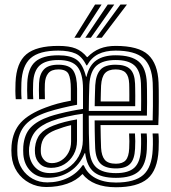

<svg xmlns="http://www.w3.org/2000/svg" viewBox="-20 -810 748 840"><path d="M182.4 8.2Q142.1 8.2 109 -9.5Q75.8 -27.2 55 -58.1Q34.3 -89.1 30.8 -129.1Q29.8 -141 29.7 -152.1Q29.7 -163.3 30.6 -174.4Q36 -235 70.7 -273.5Q105.5 -311.9 180.3 -339.8Q206.2 -349.5 231.1 -356.4Q256 -363.2 289.9 -369.4V-421.2Q289.9 -466.5 279.8 -486.4Q269.6 -506.3 235.3 -506.3Q205.2 -506.3 191.4 -489.8Q177.6 -473.4 176.3 -443.3Q176 -435.6 175.8 -415.9Q175.6 -396.2 176.5 -376H151Q150 -398.3 150.2 -416Q150.4 -433.7 150.8 -445.8Q152.4 -484.6 171.6 -505.7Q190.7 -526.9 235.3 -526.9Q283.6 -526.9 300.4 -501.4Q317.2 -476 317.2 -421.5V-351.7Q284.6 -345.7 250.7 -337.5Q216.8 -329.4 188.9 -320.3Q121.5 -298 90.7 -263.6Q59.8 -229.2 56.1 -172.1Q55.6 -162.5 55.6 -151.5Q55.5 -140.4 56.3 -131.2Q59.3 -97.5 76.9 -70.5Q94.5 -43.5 123.1 -27.7Q151.6 -12 187 -12Q236.1 -12 277 -31.9Q317.9 -51.9 341.3 -87H346.7Q361.5 -50.6 397.6 -31Q433.8 -11.4 487.3 -11.4Q568.8 -11.4 606.6 -44.4Q644.4 -77.5 648.1 -155.7Q648.7 -165.3 648.9 -177.9Q649.1 -190.4 648.8 -203.1Q648.6 -215.9 647.6 -226H673.2Q674.7 -212 674.7 -190.9Q674.7 -169.8 673.9 -154.6Q669.5 -65.4 625.4 -28.1Q581.3 9.2 487.3 9.2Q437.1 9.2 400.1 -5.4Q363.1 -20 342 -47.9H340Q314.5 -20.4 273.5 -6.1Q232.5 8.2 182.4 8.2ZM487.3 -31.9Q422.3 -31.9 391.2 -57.1Q360 -82.2 352.7 -139.7H350.2Q328.5 -87.7 285.7 -59.8Q242.9 -32 189.6 -32.2Q143.8 -32.4 114.9 -60.5Q86 -88.6 82.1 -133.3Q81.4 -141.3 81.4 -151.6Q81.4 -161.9 81.9 -169.9Q86.3 -222.7 114.4 -252.2Q142.5 -281.7 197.4 -300.5Q214.5 -306.4 240.1 -312.8Q265.6 -319.3 293 -324.8Q320.4 -330.4 343.1 -333.4V-421.1Q343.1 -486.4 319.4 -516.9Q295.8 -547.4 235.3 -547.4Q180 -547.4 153.6 -523.6Q127.2 -499.8 125 -446.5Q124.5 -431.8 124.3 -413.6Q124.2 -395.5 125.5 -376H99.9Q98.7 -396 98.7 -414.1Q98.7 -432.3 99.3 -447Q101.9 -511.4 134 -539.7Q166 -568.1 235.3 -568.1Q288.7 -568.1 315.7 -548.4Q342.8 -528.7 356.4 -474.4H358.4Q370 -524.4 401.7 -546.2Q433.4 -568.1 485.7 -568.1Q555.1 -568.1 587.3 -540.1Q619.6 -512.2 622.4 -446.4Q622.7 -438.4 623.1 -415Q623.4 -391.6 623.4 -361.7Q623.4 -331.8 622.7 -304.1H368.3Q368.1 -265.1 368.8 -225.6Q369.4 -186.1 370.9 -158.5Q374.2 -101.7 401.9 -77.1Q429.6 -52.6 487.3 -52.6Q543.1 -52.6 568.7 -77.1Q594.2 -101.6 596.6 -158.3Q597.2 -168.4 597.3 -179.8Q597.5 -191.3 597.3 -203Q597.1 -214.8 596.3 -226H621.8Q623.1 -211.6 623.1 -192.7Q623.2 -173.7 622.4 -156.8Q619.3 -90 587.8 -61Q556.3 -31.9 487.3 -31.9ZM198.7 -52.8Q241.6 -52.8 273.9 -73.1Q306.3 -93.5 324.3 -126.1Q342.4 -158.8 342.4 -195.8V-312.5Q309.8 -308.3 270.5 -299.2Q231.2 -290.2 205.9 -280.6Q159.1 -263 136 -236.4Q112.9 -209.8 107.4 -165Q106.7 -157.9 106.8 -149.6Q107 -141.3 107.6 -135.3Q112.8 -97.8 136.5 -75.3Q160.2 -52.8 198.7 -52.8ZM203.3 -75.6Q172.3 -75.6 154.2 -93.3Q136 -111 133.3 -137.7Q132.5 -145.4 132.6 -151.9Q132.6 -158.4 133.1 -164.3Q136.8 -201 155.8 -223.4Q174.9 -245.9 214.1 -260.9Q239.7 -270.5 263.6 -276.6Q287.4 -282.7 316.9 -287.7V-193.5Q316.9 -160.5 302 -133.7Q287.1 -107 261.5 -91.3Q235.8 -75.6 203.3 -75.6ZM206.9 -96.3Q229.8 -96.3 248.9 -108.6Q268 -120.8 279.5 -142.3Q291 -163.7 291 -191.3V-262.5Q274.9 -259 257.7 -253.5Q240.4 -248 222.4 -241.1Q190.4 -228.4 175.6 -210.5Q160.9 -192.5 158.8 -162.9Q158.2 -155.1 158.4 -149.7Q158.6 -144.3 159 -139.6Q160.9 -123.2 173.3 -109.8Q185.6 -96.3 206.9 -96.3ZM487.3 -73.1Q441.9 -73.1 420.6 -93.4Q399.3 -113.7 396.5 -160.8Q395.9 -174.8 395.3 -194.9Q394.7 -215 394.4 -238Q394.1 -261 394 -283.4H647.9Q648.9 -311.6 649 -346.6Q649.2 -381.7 648.9 -410.3Q648.6 -438.8 648.1 -447.7Q644.5 -523.2 606.8 -555.9Q569 -588.6 485.7 -588.6Q441 -588.6 410.2 -573.2Q379.4 -557.7 361 -524.1H358Q339.3 -562.8 310.5 -575.7Q281.7 -588.6 235.3 -588.6Q151.6 -588.6 114.2 -555.7Q76.7 -522.7 73.6 -447.7Q73.1 -431.3 73 -412.8Q72.9 -394.4 74.4 -376H48.9Q47.3 -396.2 47.2 -412.3Q47.1 -428.4 47.9 -448.8Q51.4 -535.5 95.2 -572.4Q138.9 -609.2 235.3 -609.2Q283 -609.2 311.2 -597.8Q339.4 -586.4 360.6 -560.2H362.6Q387.6 -585.8 417.4 -597.5Q447.2 -609.2 485.7 -609.2Q586.2 -609.2 628.2 -570.4Q670.2 -531.6 673.7 -448.8Q674.2 -438.1 674.5 -415.7Q674.7 -393.4 674.7 -365.7Q674.7 -338 674.2 -310.8Q673.7 -283.5 672.6 -262.7H419.8Q420.3 -232.3 420.8 -207.7Q421.3 -183.1 422.2 -163.1Q424.2 -127.7 438.5 -110.7Q452.8 -93.7 487.3 -93.7Q516.7 -93.7 530.2 -109.2Q543.6 -124.7 545.2 -160.5Q546 -177.5 546 -192.2Q546 -206.9 544.8 -226H570.5Q571.8 -208.9 571.8 -192.5Q571.7 -176.2 570.9 -159.2Q568.7 -113.2 549.3 -93.2Q530 -73.1 487.3 -73.1ZM368.4 -324.8H597.2Q597.6 -349 597.6 -374.6Q597.5 -400.1 597.2 -419.8Q597 -439.4 596.6 -445.7Q594 -501.2 567.6 -524.3Q541.2 -547.4 485.7 -547.4Q431.3 -547.4 403 -523.3Q374.7 -499.1 370.9 -439.5Q369.9 -418.4 369.3 -388.2Q368.7 -358.1 368.4 -324.8ZM571.5 -345.5H394.3Q394.5 -358.7 394.8 -376.8Q395.2 -394.8 395.8 -411.4Q396.3 -428.1 396.7 -437.3Q399.5 -482.6 419.1 -504.7Q438.8 -526.9 485.7 -526.9Q529.3 -526.9 549.2 -507.7Q569.2 -488.5 570.9 -444.1Q571.2 -438 571.4 -424.3Q571.6 -410.7 571.8 -390.8Q571.9 -370.8 571.5 -345.5ZM420.4 -366.2H545.8Q546 -382.5 545.9 -398Q545.8 -413.4 545.6 -425.6Q545.5 -437.7 545.2 -443.9Q543.7 -477 529.9 -491.6Q516.2 -506.3 485.7 -506.3Q454.3 -506.3 439.4 -489.9Q424.6 -473.6 422.2 -435.3Q421.8 -422.3 421.2 -403.7Q420.6 -385.2 420.4 -366.2ZM305.5 -645 396 -790.3H424.5L330.1 -645ZM400.6 -645 507 -790.3H535.5L425.2 -645ZM353.2 -645 451.5 -790.3H480L377.5 -645Z"/></svg>

Font: Big Shoulders Inline Text SC Thin
Style: Regular
Weight: 100
Designer: Patric King
Foundry: XO Type Co
Version: Version 2.002